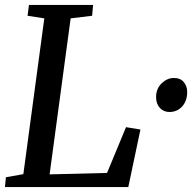

<svg xmlns="http://www.w3.org/2000/svg" viewBox="-21 -763 787 783"><path d="M-0.8 0 3.1 -40.2 74.2 -52.8 159.7 -688.1 91.4 -698.7 97.1 -743H358.6L354.7 -698.7L267.1 -688.1L181.3 -51.9L415.6 -57.8L492.9 -244.4L551.7 -234.8L502.2 0ZM615.5 -367.3Q615.7 -401.7 638.3 -423.3Q660.9 -445 688 -445Q714.7 -445 728.5 -428.3Q742.4 -411.5 742.4 -387.6Q742.4 -351.7 722 -329Q701.7 -306.3 669.8 -306.3Q646.1 -306.3 630.7 -323.2Q615.4 -340 615.5 -367.3Z"/></svg>

Font: Merriweather 7pt Light
Style: Italic
Weight: 300
Italic angle: -7.8°
Designer: Eben Sorkin
Foundry: Eben Sorkin
Version: Version 2.200;gftools[0.9.31]